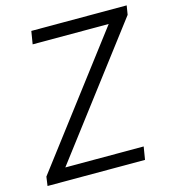

<svg xmlns="http://www.w3.org/2000/svg" viewBox="-106 -792 787 879"><g transform="rotate(-15 287.5 -352.5)"><path d="M11 0 17 -43 500 -679 505 -644H113L123 -705H575L568 -662L85 -26L81 -61H483L473 0Z"/></g></svg>

Font: Nunito Sans 7pt SemiCondensed Light
Style: Italic
Weight: 300
Width: 4
Italic angle: -9°
Designer: Vernon Adams
Foundry: Vernon Adams
Version: Version 3.101;gftools[0.9.27]